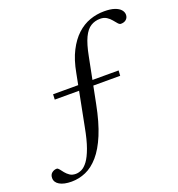

<svg xmlns="http://www.w3.org/2000/svg" viewBox="-186 -823 988 1067"><g transform="rotate(-20 308.0 -289.0)"><path d="M123 -335.5 124.5 -366.5H512L510 -335.5ZM56.5 125Q11 125 -14.5 110Q-40 95 -40 69.5Q-40 49.5 -27 39.2Q-14 29 1.5 29Q8.5 29 16 38.8Q23.5 48.5 33.2 60.8Q43 73 57.2 82.8Q71.5 92.5 92.5 92.5Q109.5 92.5 127.8 83.8Q146 75 163.8 51Q181.5 27 198 -18.2Q214.5 -63.5 228 -136.5L286 -433Q299.5 -507 325.8 -558.2Q352 -609.5 387 -641.8Q422 -674 463 -688.5Q504 -703 548 -703Q585.5 -703 609.5 -694.8Q633.5 -686.5 645 -673Q656.5 -659.5 656.5 -644Q656.5 -627 644.8 -616.2Q633 -605.5 613 -605.5Q605 -605.5 596.5 -615.2Q588 -625 577.2 -638.2Q566.5 -651.5 551 -661.5Q535.5 -671.5 513 -671.5Q482 -671.5 457.2 -656.2Q432.5 -641 414.2 -602.8Q396 -564.5 383 -496.5L331 -234.5Q311 -131.5 282 -62Q253 7.5 217.2 48.5Q181.5 89.5 140.8 107.2Q100 125 56.5 125Z"/></g></svg>

Font: Newsreader 48pt
Style: Italic
Weight: 400
Italic angle: -17°
Version: Version 1.003